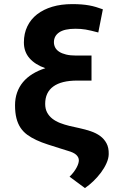

<svg xmlns="http://www.w3.org/2000/svg" viewBox="-20 -742 615 954"><path d="M205.3 -403.1Q154.5 -420.8 126.6 -452.8Q98.7 -484.7 98.7 -531.2Q98.7 -575.6 115.8 -611Q132.8 -646.3 164.2 -670.8Q195.7 -695.3 239.9 -708.5Q284.1 -721.6 338.8 -721.6Q364 -721.6 384.4 -720Q404.8 -718.4 422.8 -715.2Q440.7 -712 457.2 -707Q473.7 -702.1 491.1 -695.7L468.4 -580.6Q448.2 -585.9 433.2 -589.5Q418.3 -593 405.5 -595.2Q392.8 -597.3 380.7 -598.2Q368.6 -599.1 354.8 -599.1Q300.1 -599.1 274 -581.1Q247.9 -563.2 247.9 -532.3Q247.9 -518.5 254.1 -506.2Q260.3 -494 273.8 -485.1Q287.3 -476.2 308.2 -471.1Q329.2 -465.9 359 -465.9H434.7V-341.6H363.3Q285.2 -341.6 244.9 -312.3Q204.5 -283 204.5 -225.9Q204.5 -201 214.1 -183.1Q223.7 -165.1 240.1 -152.3Q256.4 -139.6 278.2 -131Q300.1 -122.5 324.6 -116.5L373.9 -105.5Q403.8 -99.1 430.6 -90Q457.4 -81 477.5 -66.4Q497.5 -51.8 509.2 -30Q521 -8.2 520.2 23.8Q519.9 45.1 509.2 68.9Q498.6 92.7 481.7 115.4Q464.8 138.1 443.9 158.2Q422.9 178.3 402 192.5L325.6 136Q337.7 124.3 346.4 112.6Q355.1 100.9 360.8 90.2Q366.5 79.5 369.1 70.5Q371.8 61.4 371.8 54.7Q371.8 39.8 359.2 27.7Q346.6 15.6 317.5 7.5L285.5 -2.5Q249.3 -13.8 217.9 -24Q186.4 -34.1 160.9 -46Q135.3 -57.9 115.4 -72.4Q95.5 -87 82 -107.2Q68.5 -127.5 61.6 -154.8Q54.7 -182.2 54.7 -218.8Q54.7 -252.8 64.8 -281.8Q74.9 -310.7 94.1 -333.8Q113.3 -356.9 141.3 -374.3Q169.4 -391.7 205.3 -403.1Z"/></svg>

Font: Cannonade
Style: Bold
Weight: 700
Designer: Rasmus Andersson
Foundry: rsms
Version: Version 3.012;git-f93a4a705